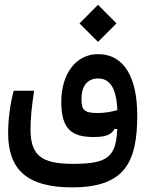

<svg xmlns="http://www.w3.org/2000/svg" viewBox="-20 -581 626 817"><path d="M286.1 216.3C512.2 216.3 564 108.9 564 -90.3C564 -245.6 511.7 -350.6 397 -350.6C300.8 -350.6 240.7 -263.2 240.7 -147.9C240.7 -29.3 287.1 2 378.4 2C428.2 2 453.1 -6.8 466.8 -31.7L479 -32.2C476.1 24.9 467.3 61.5 441.4 84C414.1 108.4 367.7 116.2 289.6 116.2C158.2 116.2 109.9 81.5 109.9 -30.3C109.9 -81.1 115.2 -127 125 -194.8H38.1C23.9 -140.6 14.6 -76.7 14.6 -14.6C14.6 137.2 91.3 216.3 286.1 216.3ZM479.5 -112.3C450.2 -104 420.9 -100.1 394.5 -100.1C335.9 -100.1 326.7 -114.7 326.7 -161.1C326.7 -212.4 350.6 -247.1 397 -247.1C446.3 -247.1 475.1 -209 479.5 -112.3ZM397 -402.8 475.6 -481.4 397 -560.5 318.4 -481.4Z"/></svg>

Font: Cascadia Mono NF
Style: Regular
Weight: 400
Monospace: yes
Designer: Aaron Bell
Foundry: Saja Typeworks
Version: Version 2404.023